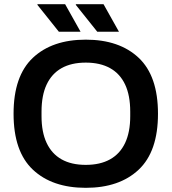

<svg xmlns="http://www.w3.org/2000/svg" viewBox="-20 -888 822 920"><path d="M391 12Q230 12 137.5 -75Q45 -162 45 -343Q45 -524 137.5 -611Q230 -698 391 -698Q552 -698 644.5 -611Q737 -524 737 -343Q737 -162 644.5 -75Q552 12 391 12ZM391 -98Q460 -98 507.5 -124.5Q555 -151 579.5 -203Q604 -255 604 -331V-353Q604 -431 579.5 -483Q555 -535 507.5 -561.5Q460 -588 391 -588Q322 -588 275 -561.5Q228 -535 203.5 -483Q179 -431 179 -353V-331Q179 -255 203.5 -203Q228 -151 275 -124.5Q322 -98 391 -98ZM446 -736 343 -865 344 -868H476L550 -736ZM262 -736 159 -865 160 -868H292L366 -736Z"/></svg>

Font: Archivo Variable SemiBold
Style: Regular
Weight: 600
Designer: Hector Gatti
Foundry: Omnibus-Type
Version: Version 2.001